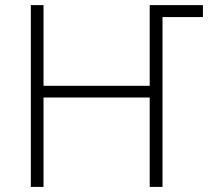

<svg xmlns="http://www.w3.org/2000/svg" viewBox="-20 -734 822 754"><path d="M776.9 -667H618.2V0H567.9V-351.1H150.9V0H101.1V-713.9H150.9V-397H567.9V-713.9H776.9Z"/></svg>

Font: JBL Sans
Style: Light
Weight: 300
Version: Version 1.10